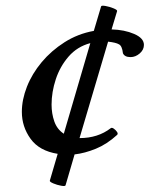

<svg xmlns="http://www.w3.org/2000/svg" viewBox="-20 -633 514 659"><path d="M205 3Q204 7 190 4.5Q176 2 163 -3.5Q150 -9 151 -13L178 -105Q115 -115 85 -156.5Q55 -198 55 -249Q55 -291 72.5 -335.5Q90 -380 123 -419.5Q156 -459 201.5 -488Q247 -517 302 -527L327 -611Q328 -615 342 -612.5Q356 -610 369.5 -604.5Q383 -599 382 -595L363 -532Q407 -531 440.5 -516.5Q474 -502 474 -479Q474 -462 459.5 -449.5Q445 -437 428 -437Q408 -437 402 -450Q399 -476 388 -481Q378 -487 351 -490L253 -159Q316 -159 360 -193Q364 -196 370.5 -191.5Q377 -187 381.5 -180.5Q386 -174 382 -170Q347 -138 309 -122.5Q271 -107 236 -103ZM199 -174 290 -485Q245 -473 215.5 -439Q186 -405 171.5 -361Q157 -317 157 -274Q157 -243 166.5 -216Q176 -189 199 -174Z"/></svg>

Font: Junicode
Style: Bold Italic
Weight: 700
Italic angle: -11°
Designer: Peter S. Baker
Version: Version 2.100; ttfautohint (v1.8.4)